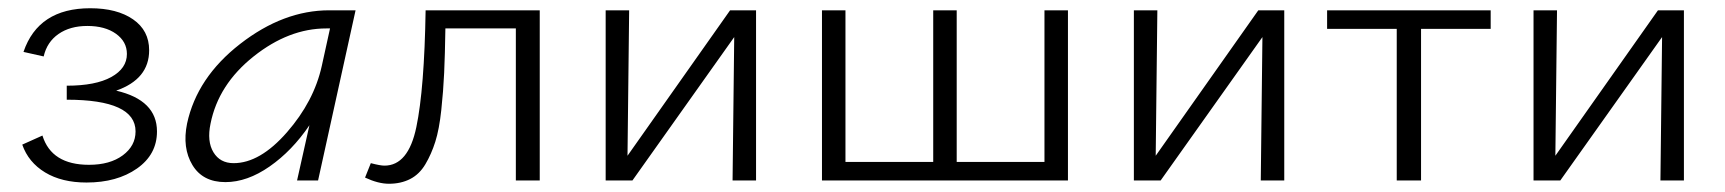

<svg xmlns="http://www.w3.org/2000/svg" viewBox="-20 -438 4187 466"><path d="M262 -218Q361 -195 361 -119Q361 -63 312.5 -29Q264 5 190 5Q130 5 89.5 -19.5Q49 -44 34 -87L83 -109Q105 -38 196 -38Q247 -38 278 -61Q309 -84 309 -119Q309 -196 142 -196V-230Q212 -230 250 -251Q288 -272 288 -307Q288 -337 261.5 -356Q235 -375 192 -375Q150 -375 122 -355.5Q94 -336 86 -301L37 -312Q73 -418 199 -418Q264 -418 303 -391Q342 -364 342 -316Q342 -246 262 -218Z M779 -413H843L752 0H701L731 -134Q689 -72 634.5 -34Q580 4 527 4Q472 4 447 -37.5Q422 -79 434 -138Q458 -250 563 -331.5Q668 -413 779 -413ZM547 -42Q611 -42 676.5 -117Q742 -192 761 -278L781 -369H772Q681 -369 595.5 -301Q510 -233 491 -138Q482 -95 498 -68.5Q514 -42 547 -42Z M1290 -413V0H1232V-369H1061Q1060 -305 1058 -261Q1056 -217 1051 -170.5Q1046 -124 1036.5 -94Q1027 -64 1012.5 -39.5Q998 -15 975.5 -3.5Q953 8 924 8Q898 8 866 -7L880 -42Q903 -36 913 -36Q971 -36 990.5 -129.5Q1010 -223 1013 -413Z M1815 -413V0H1758L1762 -348L1515 0H1450V-413H1507L1503 -60L1752 -413Z M2515 -413H2572V0H1975V-413H2032V-45H2245V-413H2302V-45H2515Z M3097 -413V0H3040L3044 -348L2797 0H2732V-413H2789L2785 -60L3034 -413Z M3598 -413V-368H3429V0H3370V-368H3201V-413Z M4067 -413V0H4010L4014 -348L3767 0H3702V-413H3759L3755 -60L4004 -413Z"/></svg>

Font: EauTestText Semilight
Style: Italic
Weight: 300
Italic angle: -12°
Designer: Christian Thalmann (Catharsis Fonts)
Version: Version 0.001;PS 000.001;hotconv 1.0.88;makeotf.lib2.5.64775